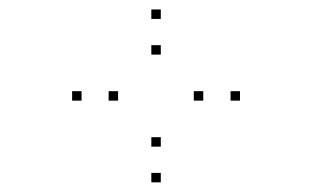

<svg xmlns="http://www.w3.org/2000/svg" viewBox="-20 -807 660 406"><path d="M487.5 -594.2V-614.2H467.5V-594.2ZM320 -767V-787H300V-767ZM152.5 -594.2V-614.2H132.5V-594.2ZM320 -421.4V-441.4H300V-421.4ZM229.7 -594.2V-614.2H209.7V-594.2ZM320 -691.5V-711.5H300V-691.5ZM409.8 -594.2V-614.2H389.8V-594.2ZM320 -496.9V-516.9H300V-496.9Z"/></svg>

Font: Monaspace Neon Dots Var
Style: Regular
Weight: 400
Designer: Riley Cran and the Lettermatic Team
Version: Version 1.100 (Monaspace Neon Dots)